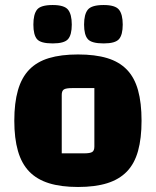

<svg xmlns="http://www.w3.org/2000/svg" viewBox="-20 -731 621 765"><path d="M291 14Q223 14 175 -1Q127 -16 96.5 -47.5Q66 -79 51.5 -129.5Q37 -180 37 -250Q37 -321 51.5 -371.5Q66 -422 96.5 -453.5Q127 -485 175 -499.5Q223 -514 291 -514Q359 -514 407 -499.5Q455 -485 485.5 -453.5Q516 -422 530 -371.5Q544 -321 544 -250Q544 -180 530 -129.5Q516 -79 485.5 -47.5Q455 -16 407 -1Q359 14 291 14ZM226 -120H315Q339 -120 347.5 -125.5Q356 -131 356 -147V-380H267Q243 -380 234.5 -374.5Q226 -369 226 -353ZM393 -558Q345 -558 330 -575Q315 -592 315 -633Q315 -674 330 -692.5Q345 -711 393 -711Q439 -711 454 -692.5Q469 -674 469 -633Q469 -592 454 -575Q439 -558 393 -558ZM190 -558Q142 -558 127.5 -575Q113 -592 113 -633Q113 -674 127.5 -692.5Q142 -711 190 -711Q236 -711 251 -692.5Q266 -674 266 -633Q266 -592 251 -575Q236 -558 190 -558Z"/></svg>

Font: Changa ExtraLight
Style: Bold
Weight: 700
Version: Version 3.002; ttfautohint (v1.8.2)